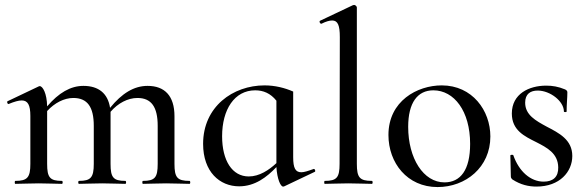

<svg xmlns="http://www.w3.org/2000/svg" viewBox="-20 -745 2379 778"><path d="M748 -12C698 -12 687 -26 687 -81V-274C687 -357 647 -397 578 -397C523 -397 474 -367 426 -308C417 -367 379 -397 318 -397C266 -397 218 -369 171 -314C170 -367 153 -396 141 -396C139 -396 137 -395 135 -394L11 -335C6 -333 11 -321 16 -324C38 -333 55 -338 68 -338C93 -338 103 -319 103 -275V-81C103 -26 91 -12 42 -12C39 -12 39 0 42 0C67 0 101 -2 137 -2C173 -2 206 0 231 0C235 0 235 -12 231 -12C182 -12 171 -26 171 -81V-295C201 -328 240 -348 277 -348C334 -348 360 -312 360 -235V-81C360 -26 348 -12 300 -12C296 -12 296 0 300 0C325 0 358 -2 394 -2C430 -2 463 0 488 0C492 0 492 -12 488 -12C439 -12 428 -26 428 -81V-279V-292C458 -327 498 -348 537 -348C593 -348 619 -312 619 -235V-81C619 -26 608 -12 559 -12C556 -12 556 0 559 0C584 0 617 -2 653 -2C689 -2 723 0 748 0C752 0 752 -12 748 -12Z M1250 -60C1228 -52 1212 -47 1201 -47C1177 -47 1168 -64 1168 -108V-374C1134 -389 1094 -399 1052 -399C924 -399 803 -313 803 -162C803 -49 870 10 949 10C1013 10 1061 -27 1100 -68C1103 -19 1117 11 1127 11C1129 11 1130 11 1132 10L1256 -49C1260 -52 1255 -63 1250 -60ZM988 -30C921 -30 880 -94 880 -193C880 -301 930 -379 1014 -379C1047 -379 1076 -367 1100 -337V-84C1070 -56 1031 -30 988 -30Z M1296 0C1321 0 1355 -2 1391 -2C1428 -2 1462 0 1487 0C1491 0 1491 -12 1487 -12C1437 -12 1426 -26 1426 -81V-715C1426 -719 1420 -725 1415 -725C1414 -725 1413 -725 1410 -724L1277 -661C1272 -659 1277 -647 1283 -649C1301 -658 1315 -662 1326 -662C1349 -662 1357 -642 1357 -595L1356 -81C1356 -26 1345 -12 1296 -12C1293 -12 1293 0 1296 0Z M1753 13C1867 13 1967 -67 1967 -192C1967 -297 1894 -399 1770 -399C1671 -399 1554 -336 1554 -198C1554 -85 1630 13 1753 13ZM1781 -6C1696 -6 1634 -103 1634 -231C1634 -329 1672 -379 1736 -379C1820 -379 1885 -295 1885 -162C1885 -56 1846 -6 1781 -6Z M2108 -329C2108 -365 2130 -378 2159 -378C2209 -378 2265 -335 2265 -293C2265 -290 2276 -290 2276 -293C2276 -323 2279 -348 2279 -371C2279 -376 2276 -380 2269 -383C2242 -394 2219 -398 2193 -398C2124 -398 2054 -365 2054 -285C2054 -217 2105 -193 2153 -169C2196 -147 2241 -124 2242 -67C2243 -28 2221 -9 2183 -9C2130 -9 2083 -50 2060 -116C2058 -119 2048 -118 2048 -115L2050 -30C2050 -24 2053 -21 2056 -18C2090 4 2122 11 2154 11C2248 11 2299 -49 2299 -113C2299 -179 2245 -206 2195 -232C2151 -256 2108 -279 2108 -329Z"/></svg>

Font: Cormorant Infant Book
Style: Regular
Weight: 500
Designer: Christian Thalmann (Catharsis Fonts)
Version: Version 1.000;PS 002.000;hotconv 1.0.88;makeotf.lib2.5.64775